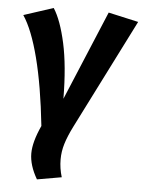

<svg xmlns="http://www.w3.org/2000/svg" viewBox="-54 -588 638 853"><g transform="rotate(5 265.0 -162.0)"><path d="M229 -146 396 -545 530 -515 283 -25Q261 19 250.5 53.5Q240 88 240 123Q240 163 252 202L143 221Q108 161 108 108Q108 57 142 -17Q123 -195 91.5 -317.5Q60 -440 19 -501L151 -544Q184 -493 206 -393Q228 -293 229 -146Z"/></g></svg>

Font: Fira Sans SemiBold
Style: Italic
Weight: 600
Italic angle: -8°
Designer: bBox Type GmbH & Carrois Corporate GbR & Edenspiekermann AG
Foundry: bBox Type GmbH & Carrois Corporate GbR & Edenspiekermann AG
Version: Version 4.301